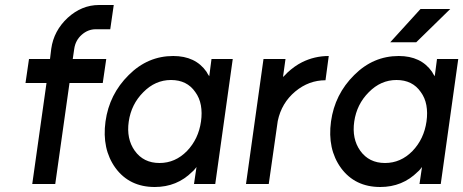

<svg xmlns="http://www.w3.org/2000/svg" viewBox="-20 -736 1853 768"><path d="M376 -716Q307 -716 251 -665Q195 -613 185 -541L180 -500H96L82 -404H166L109 0H201L258 -404H391L405 -500H271L277 -541Q282 -575 307 -597Q332 -619 363 -619H421L435 -716Z M826 -500 817 -431Q814 -435 811 -440Q808 -445 806 -449Q762 -512 673 -512Q571 -512 495 -436Q417 -359 402 -250Q387 -140 442 -64Q498 12 599 12Q688 12 749 -49Q754 -53 758 -58Q762 -63 766 -68L756 0H841L911 -500ZM664 -416Q728 -416 761 -368Q778 -345 783.5 -315Q789 -285 784 -250Q779 -215 765 -185.5Q751 -156 728 -132Q681 -84 618 -84Q554 -84 519 -133Q485 -181 495 -250Q505 -319 553 -367Q601 -416 664 -416Z M1034 -500 964 0H1055L1091 -252Q1106 -324 1161 -370Q1215 -415 1282 -415L1295 -512Q1238 -512 1188 -487Q1158 -472 1129 -445Q1125 -441 1121 -436.5Q1117 -432 1112 -428L1122 -500Z M1541 -567H1645L1781 -700H1662ZM1728 -500 1719 -431Q1716 -435 1713 -440Q1710 -445 1708 -449Q1664 -512 1575 -512Q1473 -512 1397 -436Q1319 -359 1304 -250Q1289 -140 1344 -64Q1400 12 1501 12Q1590 12 1651 -49Q1656 -53 1660 -58Q1664 -63 1668 -68L1658 0H1743L1813 -500ZM1566 -416Q1630 -416 1663 -368Q1680 -345 1685.5 -315Q1691 -285 1686 -250Q1681 -215 1667 -185.5Q1653 -156 1630 -132Q1583 -84 1520 -84Q1456 -84 1421 -133Q1387 -181 1397 -250Q1407 -319 1455 -367Q1503 -416 1566 -416Z"/></svg>

Font: Unageo
Style: Medium-Italic
Weight: 500
Designer: Richard Sepsi
Foundry: Richard Sepsi
Version: Version 2.000